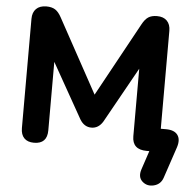

<svg xmlns="http://www.w3.org/2000/svg" viewBox="-59 -773 1025 1014"><g transform="rotate(5 453.5 -266.5)"><path d="M898 -34 842 133Q830 169 794 178Q758 187 732.5 164Q707 141 721 99L754 0H740Q663 0 663 -71V-429L499 -135Q476 -97 438 -97Q400 -97 377 -135L213 -426V-63Q213 9 143 9Q109 9 91 -9.5Q73 -28 73 -63V-642Q73 -676 92 -695Q111 -714 146 -714Q175 -714 193 -702.5Q211 -691 226 -663L440 -272L654 -663Q669 -691 686.5 -702.5Q704 -714 733 -714Q767 -714 785.5 -695Q804 -676 804 -642V-123H832Q876 -123 893.5 -99Q911 -75 898 -34Z"/></g></svg>

Font: Nunito ExtraBold
Style: Regular
Weight: 800
Designer: Vernon Adams
Foundry: Vernon Adams
Version: Version 3.602